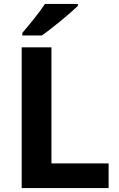

<svg xmlns="http://www.w3.org/2000/svg" viewBox="-20 -954 605 974"><path d="M375 -924V-934H208C179 -889 125 -824 93 -787V-774H192C243 -809 337 -887 375 -924ZM90 0H531V-125H241V-714H90Z"/></svg>

Font: Noto Sans Lisu
Style: Bold
Weight: 700
Designer: Monotype Design Team. David Williams.
Foundry: Monotype Imaging Inc.
Version: Version 2.102